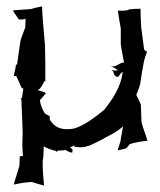

<svg xmlns="http://www.w3.org/2000/svg" viewBox="-20 -455 494 593"><path d="M20 -423C24 -414 32 -405 38 -395C44 -394 54 -395 59 -397L58 -370C54 -359 47 -343 43 -328L33 -258L29 -253C28 -242 24 -231 23 -221V-220C25 -221 29 -220 31 -219L47 -183C49 -182 51 -182 52 -182C51 -173 49 -163 48 -153C47 -152 45 -152 44 -152V-151C45 -151 46 -149 46 -148L49 -76C49 -66 50 -54 50 -45V-43L49 -10C49 2 50 16 51 27C48 27 44 27 41 28L40 56C35 77 27 96 23 114V115C40 111 60 108 78 107C90 111 105 115 115 118H116C114 95 111 66 112 41L114 27C114 17 115 7 115 -3C126 3 138 8 152 11C154 15 158 14 158 10C165 10 172 10 179 9V7L180 8C184 8 193 16 201 16H204V15C204 15 203 16 203 15C202 15 206 11 203 6L196 -1C199 -1 202 -2 204 -3C210 -6 212 -6 209 -2C227 1 239 1 253 -5V-4C272 -12 292 -22 309 -32C328 -42 345 -50 360 -65C358 -50 354 -34 352 -18C349 -9 346 -1 344 8V9C353 8 362 5 370 3L381 -10C397 -15 418 -19 435 -20V-21C431 -38 422 -57 417 -78L415 -132C411 -143 404 -154 401 -162C405 -172 410 -184 413 -196L418 -229L424 -262C426 -274 431 -286 434 -295V-296C431 -296 426 -300 425 -303L416 -372C415 -391 414 -410 414 -429L413 -428C401 -428 389 -427 377 -426C378 -426 378 -425 379 -425H377C370 -421 353 -422 344 -422C346 -405 350 -386 353 -367V-317C356 -298 360 -279 363 -262C349 -262 339 -247 324 -250V-249C329 -248 338 -243 343 -239C345 -236 341 -238 336 -237C333 -237 329 -238 327 -239L326 -238C328 -237 331 -232 331 -230C332 -220 343 -215 346 -219C350 -225 355 -231 359 -234C354 -186 327 -148 302 -116C268 -88 242 -70 215 -60C206 -57 197 -56 187 -56C159 -56 144 -68 133 -87C136 -99 132 -96 119 -104C111 -116 105 -131 103 -146C106 -148 111 -154 119 -164C119 -164 121 -165 122 -165V-166C121 -166 120 -167 119 -168V-170H117C112 -172 103 -176 96 -176C106.4 -181.2 112.7 -196.1 118 -206L119 -204C119 -203 120 -202 120 -202V-257C120 -276 119 -295 119 -314L114 -372C113 -392 110 -415 110 -435H109C101 -434 84 -430 76 -427C57 -426 37 -424 20 -423Z"/></svg>

Font: Charger Mayhem
Style: Regular
Weight: 400
Designer: Jasper
Foundry: Cannot Into Space Fonts
Version: Version 0.98